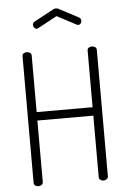

<svg xmlns="http://www.w3.org/2000/svg" viewBox="-62 -998 688 1043"><g transform="rotate(-5 282.0 -477.0)"><path d="M105 0Q95 0 87.5 -5.5Q80 -11 80 -21V-711Q80 -721 87.5 -726Q95 -731 105 -731Q114 -731 122 -726Q130 -721 130 -711V-402H435V-711Q435 -721 442.5 -726Q450 -731 460 -731Q469 -731 477 -726Q485 -721 485 -711V-21Q485 -11 477 -5.5Q469 0 460 0Q450 0 442.5 -5.5Q435 -11 435 -21V-356H130V-21Q130 -11 122 -5.5Q114 0 105 0ZM171 -853Q163 -853 157 -859.5Q151 -866 151 -876Q151 -881 154 -885.5Q157 -890 162 -893L266 -949Q274 -954 283 -954Q292 -954 300 -949L404 -894Q410 -891 412.5 -885.5Q415 -880 415 -874Q415 -866 409.5 -860Q404 -854 396 -854Q394 -854 391.5 -855Q389 -856 387 -857L283 -912L179 -856Q177 -855 175 -854Q173 -853 171 -853Z"/></g></svg>

Font: Dosis Light
Style: Regular
Weight: 300
Designer: EdgarTolentino, PabloImpallari, IginoMarini
Foundry: EdgarTolentino, PabloImpallari, IginoMarini
Version: Version 3.001; ttfautohint (v1.8.2)